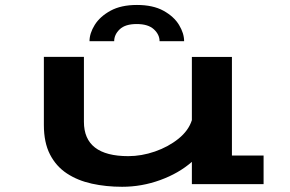

<svg xmlns="http://www.w3.org/2000/svg" viewBox="-20 -724 1140 755"><path d="M460 10.5Q397 10.5 341.2 -1.8Q285.5 -14 243 -42Q200.5 -70 176.5 -116.8Q152.5 -163.5 152.5 -232.5V-500.5H310V-245Q310 -110 484.5 -110Q536.5 -110 589.2 -128.2Q642 -146.5 681.8 -178.5Q721.5 -210.5 734.5 -251.5V-500H892V-112.5H1016.5V0H734.5V-87.5Q683 -42.5 610.2 -16Q537.5 10.5 460 10.5ZM518.5 -704.5Q581.5 -704.5 622.8 -681.8Q664 -659 684 -626Q704 -593 704 -562H607.5Q607.5 -588 585 -608.8Q562.5 -629.5 517.5 -629.5Q472.5 -629.5 450.8 -608.8Q429 -588 429 -562H332Q332 -593 352.5 -626Q373 -659 414.5 -681.8Q456 -704.5 518.5 -704.5Z"/></svg>

Font: Trispace Expanded SemiBold
Style: Regular
Weight: 600
Width: 7
Designer: Tyler Finck
Foundry: Etcetera Type Company
Version: Version 1.210; ttfautohint (v1.8.3)